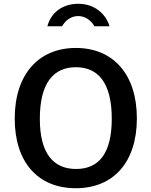

<svg xmlns="http://www.w3.org/2000/svg" viewBox="-20 -987 802 1017"><path d="M560 -848C540 -916 478 -967 395 -967C312 -967 250 -921 231 -848H309C323 -873 351 -902 395 -902C433 -902 465 -876 480 -848ZM382 10C581 10 705 -128 705 -360C705 -594 579 -733 382 -733C185 -733 58 -594 58 -359C58 -127 181 10 382 10ZM383 -92C264 -92 191 -172 191 -358C191 -548 264 -631 382 -631C500 -631 572 -548 572 -358C572 -171 501 -92 383 -92Z"/></svg>

Font: United Sans SemiBold
Style: Regular
Weight: 600
Designer: Pablo Impallari, Rodrigo Fuenzalida (Modified by Dan O. Williams)
Version: Version 1.000;PS 001.000;hotconv 1.0.88;makeotf.lib2.5.64775